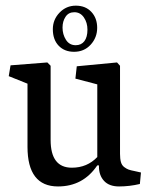

<svg xmlns="http://www.w3.org/2000/svg" viewBox="-20 -654 542 685"><path d="M333 -64H327.1Q276.4 11.2 187 11.2Q78.1 11.2 78.1 -130.4V-355.5L11.2 -382.3L17.6 -420.9L148.9 -431.2L160.6 -419.4V-154.8Q160.6 -55.7 236.3 -55.7Q291 -55.7 327.1 -93.8V-353L249 -373.5L253.9 -417.5L397.5 -431.2L408.2 -419.4V-105Q408.2 -87.4 411.4 -75.9Q414.6 -64.5 422.9 -58.1Q431.2 -51.8 438.5 -49.1Q445.8 -46.4 460.9 -43.5L482.9 -38.6L479 2.4Q441.9 11.2 404.8 11.2Q369.6 11.2 351.3 -8.5Q333 -28.3 333 -60.1ZM245.1 -610.4Q224.6 -610.4 213.9 -594.2Q203.1 -578.1 203.1 -555.7Q203.1 -531.2 215.3 -512Q227.5 -492.7 250 -492.7Q270 -492.7 281 -507.1Q292 -521.5 292 -548.3Q292 -573.2 279.3 -591.8Q266.6 -610.4 245.1 -610.4ZM250.5 -633.8Q285.2 -633.8 305.9 -611.6Q326.7 -589.4 326.7 -554.7Q326.7 -520 303.5 -494.6Q280.3 -469.2 244.1 -469.2Q210 -469.2 189.2 -491Q168.5 -512.7 168.5 -549.8Q168.5 -584 192.4 -608.9Q216.3 -633.8 250.5 -633.8Z"/></svg>

Font: Neuton
Style: Regular
Weight: 400
Designer: Brian M Zick
Version: Version 1.3